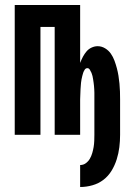

<svg xmlns="http://www.w3.org/2000/svg" viewBox="-20 -540 540 769"><path d="M301 209V121Q314 121 324 113.5Q334 106 340 95.5Q346 85 349.5 73Q353 61 355 49Q357 37 357.5 24.5Q358 12 358 0V-142Q358 -149 358 -155.5Q358 -162 358 -168.5Q358 -175 357.5 -182Q357 -189 356.5 -195.5Q356 -202 355 -208.5Q354 -215 353 -222Q352 -229 350.5 -235.5Q349 -242 346.5 -248Q344 -254 340 -260.5Q336 -267 330 -267Q323 -267 319 -260.5Q315 -254 313 -248Q311 -242 309.5 -235.5Q308 -229 306.5 -222Q305 -215 304.5 -208.5Q304 -202 303.5 -195.5Q303 -189 302.5 -182Q302 -175 302 -168.5Q302 -162 301.5 -155.5Q301 -149 301 -142V0H199V-432H142V0H39V-520H301V-288Q306 -301 312 -312.5Q318 -324 326.5 -334Q335 -344 347 -349.5Q359 -355 371 -355Q387 -355 401 -346.5Q415 -338 424 -325Q433 -312 438.5 -297Q444 -282 448 -267Q452 -252 454.5 -236.5Q457 -221 458.5 -205Q460 -189 460.5 -173.5Q461 -158 461 -142V0Q461 25 458 49.5Q455 74 447.5 98Q440 122 427 143.5Q414 165 394.5 180Q375 195 350.5 202Q326 209 301 209Z"/></svg>

Font: Iosevka SS08 Regular
Style: Bold
Weight: 700
Monospace: yes
Designer: Belleve Invis
Foundry: Belleve Invis
Version: Version 16.3.4; ttfautohint (v1.8.4)